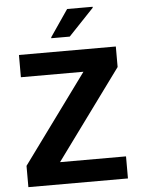

<svg xmlns="http://www.w3.org/2000/svg" viewBox="-60 -951 731 997"><g transform="rotate(-5 305.5 -452.0)"><path d="M47 0V-111L384 -572H58V-688H563V-581L222 -115H566V0ZM233 -760V-765L328 -904H461V-899L329 -760Z"/></g></svg>

Font: Saira Thin SemiBold
Style: Regular
Weight: 600
Version: Version 1.101